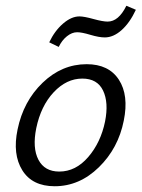

<svg xmlns="http://www.w3.org/2000/svg" viewBox="-20 -642 492 667"><path d="M184 -479 151 -495Q170 -535 199 -560Q228 -585 256 -585Q272 -585 304.5 -576Q337 -567 354 -567Q392 -567 419 -622L452 -608Q431 -563 402.5 -537.5Q374 -512 344 -512Q324 -512 294 -521Q264 -530 248 -530Q230 -530 212.5 -516Q195 -502 184 -479ZM170 5Q92 5 57.5 -50.5Q23 -106 41 -192Q61 -290 128 -354.5Q195 -419 281 -419Q358 -419 393 -365Q428 -311 410 -223Q391 -127 323.5 -61Q256 5 170 5ZM186 -46Q243 -46 286.5 -96.5Q330 -147 345 -220Q358 -286 338 -327.5Q318 -369 266 -369Q211 -369 166.5 -321.5Q122 -274 106 -197Q92 -128 113.5 -87Q135 -46 186 -46Z"/></svg>

Font: EauTestInfant
Style: Italic
Weight: 400
Italic angle: -12°
Designer: Christian Thalmann (Catharsis Fonts)
Version: Version 0.001;PS 000.001;hotconv 1.0.88;makeotf.lib2.5.64775